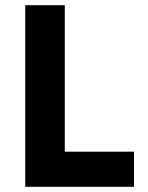

<svg xmlns="http://www.w3.org/2000/svg" viewBox="-20 -718 570 738"><path d="M495 0H77V-698H229V-135H495Z"/></svg>

Font: IBM Plex Sans Var
Style: Regular
Weight: 400
Designer: Mike Abbink, Paul van der Laan, Pieter van Rosmalen
Foundry: Bold Monday
Version: Version 3.000